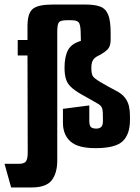

<svg xmlns="http://www.w3.org/2000/svg" viewBox="-68 -646 616 845"><path d="M-19 179 -48 75H14Q38 75 46 64.5Q54 54 54 25L53 -402H10V-470H53V-531Q53 -588 76.5 -607Q100 -626 163 -626H308Q349 -626 373 -617Q397 -608 408 -581.5Q419 -555 419 -500V-472Q419 -445 408 -431.5Q397 -418 369 -403Q354 -396 347 -389Q340 -382 337 -372Q334 -362 334 -348Q334 -321 340.5 -311Q347 -301 370 -287Q388 -276 407.5 -265.5Q427 -255 442 -247Q468 -234 481.5 -216.5Q495 -199 499.5 -179Q504 -159 504 -136V-118Q504 -55 472 -24.5Q440 6 352 6Q275 6 242 -23.5Q209 -53 209 -106V-167L325 -182V-113Q325 -102 327.5 -94.5Q330 -87 337 -83.5Q344 -80 355 -80Q370 -80 377.5 -87.5Q385 -95 385 -113Q385 -136 384.5 -150.5Q384 -165 379 -174.5Q374 -184 360 -191Q343 -201 324.5 -211.5Q306 -222 288 -232Q259 -249 243.5 -264Q228 -279 222 -299Q216 -319 216 -348Q216 -396 231 -425Q246 -454 288 -466L287 -506Q286 -540 277.5 -548.5Q269 -557 246 -557H227Q199 -557 191.5 -548Q184 -539 184 -506V60Q184 116 159.5 147.5Q135 179 71 179Z"/></svg>

Font: Smooch Sans Thin ExtraBold
Style: Regular
Weight: 800
Version: Version 1.010